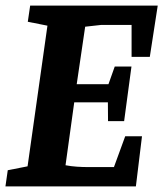

<svg xmlns="http://www.w3.org/2000/svg" viewBox="-24 -668 586 688"><path d="M-4.5 0 3.8 -58 74.8 -72 146 -576 75.6 -590 84.1 -648H541.2L512.8 -464.2H447.5V-578.7H338.7L281.2 -572.3L250.9 -366.4H364.7L387.2 -429.7H447.1L420.8 -234H363.1L362.6 -301.3H242L210.8 -75.9Q230.2 -72.1 251.3 -70.7Q272.4 -69.3 290.1 -69.3H384.3L424.7 -179.8H484.8L462.9 0Z"/></svg>

Font: Faustina Light
Style: Italic
Weight: 300
Italic angle: -8°
Designer: Alfonso Garcia
Foundry: http://www.omnibus-type.com
Version: Version 1.200